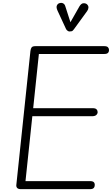

<svg xmlns="http://www.w3.org/2000/svg" viewBox="-20 -1328 786 1348"><path d="M126.5 0Q108 0 100.2 -8.8Q92.5 -17.5 95 -33L193.5 -969Q195.5 -986.5 202 -995.2Q208.5 -1004 230 -1004H711.5Q731 -1004 738.2 -996Q745.5 -988 745.5 -976.5Q745.5 -964.5 738.2 -956.8Q731 -949 711.5 -949H253L213 -568.5H630Q650 -568.5 657.8 -560.5Q665.5 -552.5 665.5 -541Q665.5 -529.5 656.2 -520.8Q647 -512 626 -512H207L159 -56.5H611.5Q631 -56.5 638.2 -49.2Q645.5 -42 645.5 -30Q645.5 -17 638.2 -8.5Q631 0 611.5 0ZM466.5 -1107Q462 -1107 454.8 -1111.8Q447.5 -1116.5 443.5 -1124.5L384 -1253Q373.5 -1276 379.2 -1289Q385 -1302 396.5 -1305.5Q411.5 -1310.5 423 -1304.5Q434.5 -1298.5 438.5 -1284L474.5 -1172L537.5 -1283Q550.5 -1304.5 565.5 -1305.2Q580.5 -1306 590 -1298.5Q601.5 -1288 601 -1275.2Q600.5 -1262.5 592 -1250.5L499 -1122.5Q490.5 -1110 482.2 -1108.5Q474 -1107 466.5 -1107Z"/></svg>

Font: Edu NSW ACT Hand
Style: Regular
Weight: 400
Designer: Tina and Corey Anderson, Eben Sorkin, Mirko Velimirovic
Foundry: Sorkin Type Co.
Version: Version 2.000